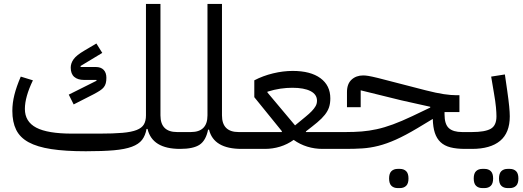

<svg xmlns="http://www.w3.org/2000/svg" viewBox="-20 -760 2667 980"><path d="M418 12Q313 12 241.5 1Q170 -10 126 -34Q82 -58 62.5 -97.5Q43 -137 43 -194Q43 -234 53.5 -276Q64 -318 86 -369L148 -350Q107 -265 107 -204Q107 -139 165 -108.5Q223 -78 348 -78H488Q559 -78 605 -82Q651 -86 677.5 -96.5Q704 -107 714.5 -125Q725 -143 725 -171V-740H799V-171Q799 -86 884 -86H919V-20L899 0Q757 0 733 -102H728Q722 -68 705 -46Q688 -24 653 -11Q618 2 561.5 7Q505 12 418 12ZM331 -277 473 -348 472 -352H409Q377 -352 359 -367.5Q341 -383 341 -415Q341 -437 355.5 -457.5Q370 -478 411 -502L472 -538L502 -490L391 -423L392 -418H469Q495 -418 509 -403.5Q523 -389 523 -363Q523 -347 520 -335.5Q517 -324 510 -315Q503 -306 490 -297.5Q477 -289 458 -279L356 -227Z M899 -66 919 -86H954Q1039 -86 1039 -171V-740H1113V-171Q1113 -86 1198 -86H1233V-20L1213 0Q1071 0 1047 -98H1042Q1031 -43 999 -21.5Q967 0 899 0Z M1213 -66 1233 -86H1418L1419 -90L1278 -264V-350Q1322 -373 1373.5 -385.5Q1425 -398 1474 -398Q1565 -398 1615.5 -361Q1666 -324 1666 -258Q1666 -232 1659.5 -212.5Q1653 -193 1638 -174Q1623 -155 1599 -135Q1575 -115 1541 -89L1542 -86H1711V-20L1691 0H1626Q1586 0 1548.5 -11.5Q1511 -23 1479 -46Q1447 -23 1409.5 -11.5Q1372 0 1332 0H1213ZM1345 -288 1486 -120 1497 -129Q1521 -149 1539.5 -164Q1558 -179 1571 -192.5Q1584 -206 1591 -218.5Q1598 -231 1598 -246Q1598 -278 1565 -295Q1532 -312 1472 -312Q1443 -312 1411.5 -307.5Q1380 -303 1345 -292Z M1691 -66 1711 -86H1745Q1789 -86 1826.5 -89Q1864 -92 1903 -100.5Q1942 -109 1985.5 -125Q2029 -141 2084 -167L2176 -211V-215L2028 -248L1821 -299V-213H1751V-290Q1751 -332 1774.5 -353.5Q1798 -375 1834 -375Q1845 -375 1860.5 -372.5Q1876 -370 1909 -362L2153 -299Q2208 -285 2245 -279.5Q2282 -274 2309 -274H2325V-188H2249V-176Q2249 -126 2271 -106Q2293 -86 2339 -86H2374V-20L2354 0Q2310 0 2279 -8Q2248 -16 2228.5 -34.5Q2209 -53 2199.5 -82Q2190 -111 2189 -153L2111 -106Q2049 -69 2001 -47.5Q1953 -26 1911 -15.5Q1869 -5 1829.5 -2.5Q1790 0 1745 0H1691ZM2010 200Q1990 200 1978 188.5Q1966 177 1966 151Q1966 125 1978 113.5Q1990 102 2010 102H2021Q2041 102 2053 113.5Q2065 125 2065 151Q2065 177 2053 188.5Q2041 200 2021 200Z M2354 -66 2374 -86H2389Q2455 -86 2484.5 -102.5Q2514 -119 2514 -166Q2514 -184 2511.5 -212Q2509 -240 2501 -286L2487 -369L2557 -380L2569 -297Q2576 -248 2579 -217Q2582 -186 2582 -166Q2582 -82 2532.5 -41Q2483 0 2389 0H2354ZM2571 200Q2551 200 2539 188.5Q2527 177 2527 151Q2527 125 2539 113.5Q2551 102 2571 102H2582Q2602 102 2614 113.5Q2626 125 2626 151Q2626 177 2614 188.5Q2602 200 2582 200ZM2442 200Q2422 200 2410 188.5Q2398 177 2398 151Q2398 125 2410 113.5Q2422 102 2442 102H2453Q2473 102 2485 113.5Q2497 125 2497 151Q2497 177 2485 188.5Q2473 200 2453 200Z"/></svg>

Font: IBM Plex Sans Arabic
Style: Regular
Weight: 400
Designer: Mike Abbink, Paul van der Laan, Pieter van Rosmalen, Wael Morcos, Khajak Apelian
Foundry: Bold Monday
Version: Version 1.005